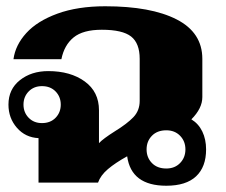

<svg xmlns="http://www.w3.org/2000/svg" viewBox="-20 -583 720 613"><path d="M638 -106Q638 -50 606 -20Q574 10 511 10Q399 10 386 -84Q348 -63 324.5 -43Q301 -23 293 0H103V-142Q61 -144 34 -175Q7 -206 7 -249Q7 -298 43.5 -327Q80 -356 134 -356Q205 -356 250.5 -323Q296 -290 296 -231V-126Q309 -140 347 -164Q386 -188 406 -209Q426 -230 426 -261V-395Q426 -445 398.5 -466.5Q371 -488 305 -488Q245 -488 215 -463.5Q185 -439 176 -394H23Q29 -439 64 -477.5Q99 -516 163.5 -539.5Q228 -563 316 -563Q462 -563 544 -521Q626 -479 626 -395V-273Q626 -237 591 -202Q614 -188 626 -163Q638 -138 638 -106ZM174 -249Q174 -274 157.5 -291Q141 -308 114 -308Q88 -308 71.5 -291Q55 -274 55 -249Q55 -224 71.5 -207Q88 -190 114 -190Q141 -190 157.5 -207Q174 -224 174 -249ZM572 -106Q572 -132 555 -149.5Q538 -167 511 -167Q482 -167 465 -149.5Q448 -132 448 -106Q448 -80 465 -62.5Q482 -45 511 -45Q538 -45 555 -62.5Q572 -80 572 -106Z"/></svg>

Font: Taviraj Black
Style: Regular
Weight: 900
Designer: Katatrad Team
Foundry: CadsonDemak
Version: Version 1.030